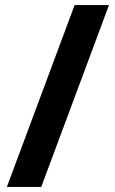

<svg xmlns="http://www.w3.org/2000/svg" viewBox="-20 -734 453 754"><path d="M408 -714 142 0H7L273 -714Z"/></svg>

Font: Noto Sans Sora Sompeng
Style: Bold
Weight: 700
Designer: Monotype Design Team. David Williams.
Foundry: Monotype Imaging Inc.
Version: Version 2.101